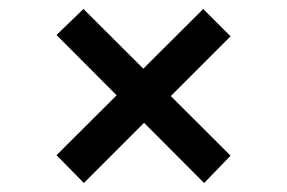

<svg xmlns="http://www.w3.org/2000/svg" viewBox="-20 -524 640 428"><path d="M435 -116 106 -446 166 -504 494 -177ZM167 -116 106 -178 433 -504 494 -443Z"/></svg>

Font: BioRhyme ExtraBold
Style: Regular
Weight: 400
Version: Version 1.600;gftools[0.9.33]